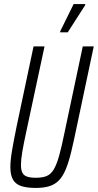

<svg xmlns="http://www.w3.org/2000/svg" viewBox="-20 -916 481 944"><path d="M156 8Q111 8 83.5 -1.5Q56 -11 43.5 -33.5Q31 -56 31 -94Q31 -129 39.5 -178Q48 -227 62 -296L145 -688H199L108 -263Q96 -207 89.5 -169Q83 -131 83 -105Q83 -81 90 -67Q97 -53 113.5 -47.5Q130 -42 156 -42Q190 -42 210.5 -51Q231 -60 245 -84Q259 -108 271 -151Q283 -194 297 -263L387 -688H441L358 -296Q343 -223 330.5 -171Q318 -119 303.5 -84Q289 -49 269.5 -29Q250 -9 222.5 -0.5Q195 8 156 8ZM276 -757V-762L342 -896H399V-891L313 -757Z"/></svg>

Font: Saira ExtraCondensed Light
Style: Italic
Weight: 300
Width: 2
Italic angle: -12°
Designer: Hector Gatti with collaboration of the Omnibus-Type team
Foundry: Omnibus-Type
Version: Version 1.101